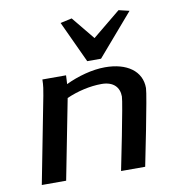

<svg xmlns="http://www.w3.org/2000/svg" viewBox="-78 -752 763 823"><g transform="rotate(-10 304.0 -340.5)"><path d="M38 0H144L212 -348C259 -369 315 -382 365 -382C418 -382 442 -353 442 -314C442 -288 383 0 383 0H488C488 0 550 -303 550 -332C550 -406 487 -450 392 -450C336 -450 272 -432 220 -407C220 -415 222 -431 222 -445H119C119 -420 115 -397 111 -376ZM238 -670 322 -489H382L538 -670L492 -681L370 -581L288 -681Z"/></g></svg>

Font: KpSans
Style: BoldItalic
Weight: 700
Italic angle: -11°
Version: Version 0.66